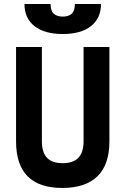

<svg xmlns="http://www.w3.org/2000/svg" viewBox="-20 -928 626 958"><path d="M290.9 9.8Q60.1 9.8 60.1 -222.7V-693.4H189V-222.7Q189 -168.5 214.1 -141.1Q239.3 -113.8 293.2 -113.8Q397 -113.8 397 -222.7V-693.4H525.9V-222.7Q525.9 -106.4 466.1 -48.3Q406.4 9.8 290.9 9.8ZM293 -758.3Q202.1 -758.3 152.1 -797.6Q102.1 -836.9 102.1 -908.2H232.4Q232.4 -873.5 248.5 -859.4Q264.6 -845.2 293.2 -845.2Q322 -845.2 337.7 -859.4Q353.5 -873.5 353.5 -908.2H483.9Q483.9 -836.9 433.9 -797.6Q383.8 -758.3 293 -758.3Z"/></svg>

Font: Cascadia Mono
Style: Regular
Weight: 400
Monospace: yes
Designer: Aaron Bell
Foundry: Saja Typeworks
Version: Version 2102.003